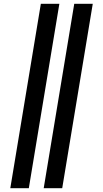

<svg xmlns="http://www.w3.org/2000/svg" viewBox="-20 -843 540 1006"><path d="M209 143 369 -823H466L306 143ZM34 143 194 -823H291L131 143Z"/></svg>

Font: Iosevka SS18 Heavy
Style: Italic
Weight: 900
Italic angle: -9°
Monospace: yes
Designer: Belleve Invis
Foundry: Belleve Invis
Version: Version 25.1.1; ttfautohint (v1.8.4)